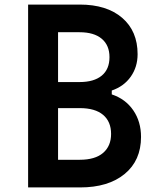

<svg xmlns="http://www.w3.org/2000/svg" viewBox="-20 -820 690 840"><path d="M103 0V-800H329Q447 -800 514.5 -742Q582 -684 582 -583Q582 -527 552 -484.5Q522 -442 469 -424V-407Q529 -387 563 -337.5Q597 -288 597 -221Q597 -118 525.5 -59Q454 0 330 0ZM234 -121H329Q396 -121 431 -151Q466 -181 466 -234Q466 -288 431 -317.5Q396 -347 329 -347H234ZM234 -461H328Q391 -461 425 -489Q459 -517 459 -570Q459 -622 425 -650.5Q391 -679 328 -679H234Z"/></svg>

Font: Martian Mono SemiCondensed Medium
Style: Regular
Weight: 500
Width: 4
Designer: Roman Shamin
Foundry: Evil Martians
Version: Version 1.000